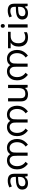

<svg xmlns="http://www.w3.org/2000/svg" viewBox="2217 -2994 787 5261"><g transform="rotate(-90 2610.5 -363.5)"><path d="M288 -545Q386 -545 433 -502Q480 -459 480 -365V0H416L399 -76H395Q372 -47 347.5 -27.5Q323 -8 291.5 1Q260 10 215 10Q167 10 128.5 -7Q90 -24 68 -59.5Q46 -95 46 -149Q46 -229 109 -272.5Q172 -316 303 -320L394 -323V-355Q394 -422 365 -448Q336 -474 283 -474Q241 -474 203 -461.5Q165 -449 132 -433L105 -499Q140 -518 188 -531.5Q236 -545 288 -545ZM314 -259Q214 -255 175.5 -227Q137 -199 137 -148Q137 -103 164.5 -82Q192 -61 235 -61Q303 -61 348 -98.5Q393 -136 393 -214V-262Z M849 -566Q895 -566 928 -552.5Q961 -539 984 -516.5Q1007 -494 1023 -465L1010 -466Q1041 -518 1084 -542Q1127 -566 1191 -566Q1268 -566 1322 -529.5Q1376 -493 1404.5 -431Q1433 -369 1433 -292Q1433 -226 1415 -173Q1397 -120 1362.5 -75.5Q1328 -31 1278 8L1224 -53Q1259 -78 1286.5 -111.5Q1314 -145 1329.5 -189.5Q1345 -234 1345 -292Q1345 -350 1326 -395.5Q1307 -441 1272 -467.5Q1237 -494 1190 -494Q1149 -494 1122.5 -479.5Q1096 -465 1080 -436Q1067 -414 1063 -382Q1059 -350 1059 -291V0H973V-291Q973 -348 969 -381Q965 -414 951 -436Q934 -465 908 -479.5Q882 -494 845 -494Q799 -494 763.5 -467.5Q728 -441 708 -395.5Q688 -350 688 -292Q688 -232 704.5 -187Q721 -142 748 -110Q775 -78 808 -55L750 8Q707 -27 673 -68.5Q639 -110 619.5 -164.5Q600 -219 600 -292Q600 -373 630.5 -434.5Q661 -496 717 -531Q773 -566 849 -566Z M1760 -566Q1806 -566 1839 -552.5Q1872 -539 1895 -516.5Q1918 -494 1934 -465L1921 -466Q1952 -518 1995 -542Q2038 -566 2102 -566Q2179 -566 2233 -529.5Q2287 -493 2315.5 -431Q2344 -369 2344 -292Q2344 -226 2326 -173Q2308 -120 2273.5 -75.5Q2239 -31 2189 8L2135 -53Q2170 -78 2197.5 -111.5Q2225 -145 2240.5 -189.5Q2256 -234 2256 -292Q2256 -350 2237 -395.5Q2218 -441 2183 -467.5Q2148 -494 2101 -494Q2060 -494 2033.5 -479.5Q2007 -465 1991 -436Q1978 -414 1974 -382Q1970 -350 1970 -291V0H1884V-291Q1884 -348 1880 -381Q1876 -414 1862 -436Q1845 -465 1819 -479.5Q1793 -494 1756 -494Q1710 -494 1674.5 -467.5Q1639 -441 1619 -395.5Q1599 -350 1599 -292Q1599 -232 1615.5 -187Q1632 -142 1659 -110Q1686 -78 1719 -55L1661 8Q1618 -27 1584 -68.5Q1550 -110 1530.5 -164.5Q1511 -219 1511 -292Q1511 -373 1541.5 -434.5Q1572 -496 1628 -531Q1684 -566 1760 -566Z M2916 -536V0H2844L2831 -71H2827Q2810 -43 2783 -25Q2756 -7 2724 1.5Q2692 10 2657 10Q2593 10 2549.5 -10.5Q2506 -31 2484 -74Q2462 -117 2462 -185V-536H2551V-191Q2551 -127 2580 -95Q2609 -63 2670 -63Q2730 -63 2764.5 -85.5Q2799 -108 2813.5 -151.5Q2828 -195 2828 -257V-536Z M3289 -566Q3335 -566 3368 -552.5Q3401 -539 3424 -516.5Q3447 -494 3463 -465L3450 -466Q3481 -518 3524 -542Q3567 -566 3631 -566Q3708 -566 3762 -529.5Q3816 -493 3844.5 -431Q3873 -369 3873 -292Q3873 -226 3855 -173Q3837 -120 3802.5 -75.5Q3768 -31 3718 8L3664 -53Q3699 -78 3726.5 -111.5Q3754 -145 3769.5 -189.5Q3785 -234 3785 -292Q3785 -350 3766 -395.5Q3747 -441 3712 -467.5Q3677 -494 3630 -494Q3589 -494 3562.5 -479.5Q3536 -465 3520 -436Q3507 -414 3503 -382Q3499 -350 3499 -291V0H3413V-291Q3413 -348 3409 -381Q3405 -414 3391 -436Q3374 -465 3348 -479.5Q3322 -494 3285 -494Q3239 -494 3203.5 -467.5Q3168 -441 3148 -395.5Q3128 -350 3128 -292Q3128 -232 3144.5 -187Q3161 -142 3188 -110Q3215 -78 3248 -55L3190 8Q3147 -27 3113 -68.5Q3079 -110 3059.5 -164.5Q3040 -219 3040 -292Q3040 -373 3070.5 -434.5Q3101 -496 3157 -531Q3213 -566 3289 -566Z M4213 10Q4095 10 4030 -57Q3965 -124 3965 -245Q3965 -325 3994 -380.5Q4023 -436 4077 -465H3918V-537H4370V-465H4257Q4163 -465 4109.5 -411.5Q4056 -358 4056 -252Q4056 -165 4099 -114.5Q4142 -64 4222 -64Q4259 -64 4293 -73.5Q4327 -83 4359 -99V-21Q4330 -5 4295 2.5Q4260 10 4213 10Z M4575 -536V0H4487V-536ZM4532 -737Q4552 -737 4567.5 -723.5Q4583 -710 4583 -681Q4583 -653 4567.5 -639Q4552 -625 4532 -625Q4510 -625 4495 -639Q4480 -653 4480 -681Q4480 -710 4495 -723.5Q4510 -737 4532 -737Z M4948 -545Q5046 -545 5093 -502Q5140 -459 5140 -365V0H5076L5059 -76H5055Q5032 -47 5007.5 -27.5Q4983 -8 4951.5 1Q4920 10 4875 10Q4827 10 4788.5 -7Q4750 -24 4728 -59.5Q4706 -95 4706 -149Q4706 -229 4769 -272.5Q4832 -316 4963 -320L5054 -323V-355Q5054 -422 5025 -448Q4996 -474 4943 -474Q4901 -474 4863 -461.5Q4825 -449 4792 -433L4765 -499Q4800 -518 4848 -531.5Q4896 -545 4948 -545ZM4974 -259Q4874 -255 4835.5 -227Q4797 -199 4797 -148Q4797 -103 4824.5 -82Q4852 -61 4895 -61Q4963 -61 5008 -98.5Q5053 -136 5053 -214V-262Z"/></g></svg>

Font: lmalayalam25
Style: Book
Weight: 400
Designer: Jelle Bosma - Monotype Design Team
Foundry: Monotype Imaging Inc.
Version: Version 2.003